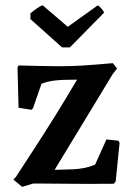

<svg xmlns="http://www.w3.org/2000/svg" viewBox="-20 -713 521 745"><path d="M66 12 32 -16 42 -27Q69 -69 108 -128.5Q147 -188 191 -258.5Q235 -329 279 -404Q221 -404 192 -400.5Q163 -397 141 -388L108 -293L102 -287L52 -295L48 -451L52 -459Q96 -458 134 -457Q172 -456 212 -456Q259 -456 305.5 -459Q352 -462 418 -468L434 -447L417 -425L192 -54L262 -56Q311 -58 349 -74L393 -172L439 -167L444 -159L429 -10L422 0Q322 1 241 0Q160 -1 109 -1ZM221 -529 98 -639V-661Q109 -671 122.5 -680Q136 -689 145 -693L243 -609L359 -692Q364 -691 373 -680.5Q382 -670 384 -664L251 -529Z"/></svg>

Font: Labrada SemiBold
Style: Regular
Weight: 600
Designer: Mercedes Jáuregui
Foundry: Omnibus-Type Team
Version: Version 1.000; ttfautohint (v1.8.4.7-5d5b)